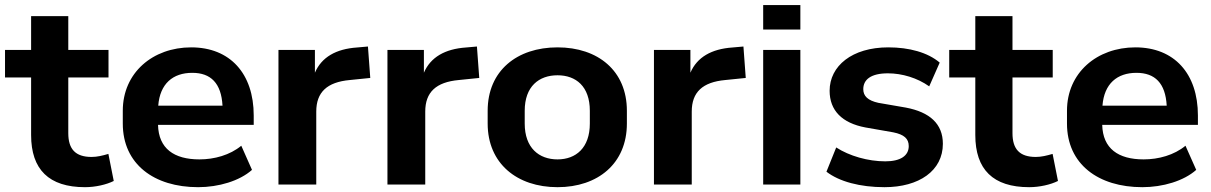

<svg xmlns="http://www.w3.org/2000/svg" viewBox="-23 -739 4851 769"><path d="M317.4 10.7C358.9 10.7 403.3 0.5 432.6 -14.2L411.1 -122.6C387.7 -115.7 366.2 -110.4 343.8 -110.4C278.8 -110.4 250.5 -142.1 250.5 -205.6V-428.7H411.6V-539.1H250.5V-674.3H101.6V-539.1H-2.9V-428.7H101.6V-198.2C101.6 -60.1 172.9 10.7 317.4 10.7Z M770.5 10.7C852.5 10.7 936.5 -14.2 986.3 -58.6L943.4 -155.3C897.9 -117.7 835.4 -100.6 775.9 -100.6C673.8 -100.6 612.3 -144 609.9 -238.8H993.2V-276.4C993.2 -444.3 898.4 -549.3 742.7 -549.3C588.9 -549.3 468.8 -447.8 468.8 -295.4V-244.1C468.8 -81.5 594.2 10.7 770.5 10.7ZM747.1 -447.3C821.3 -447.3 863.3 -405.8 868.2 -315.9H610.8C617.7 -403.8 669.4 -447.3 747.1 -447.3Z M1243.7 0V-292C1243.7 -369.6 1286.6 -410.2 1378.4 -418.5L1460 -426.8L1450.7 -552.7L1406.7 -548.8C1323.2 -543 1265.1 -510.3 1238.3 -447.8V-539.1H1092.3V0Z M1680.2 0V-292C1680.2 -369.6 1723.1 -410.2 1814.9 -418.5L1896.5 -426.8L1887.2 -552.7L1843.3 -548.8C1759.8 -543 1701.7 -510.3 1674.8 -447.8V-539.1H1528.8V0Z M2210 10.7C2372.1 10.7 2487.8 -84.5 2487.8 -244.1V-295.4C2487.8 -455.6 2372.1 -549.3 2210 -549.3C2047.4 -549.3 1930.2 -455.6 1930.2 -295.4V-244.1C1930.2 -84.5 2047.4 10.7 2210 10.7ZM2210 -100.6C2135.7 -100.6 2078.6 -146.5 2078.6 -244.1V-295.4C2078.6 -393.1 2135.7 -437.5 2210 -437.5C2283.7 -437.5 2339.4 -393.1 2339.4 -295.4V-244.1C2339.4 -147 2283.7 -100.6 2210 -100.6Z M2747.6 0V-292C2747.6 -369.6 2790.5 -410.2 2882.3 -418.5L2963.9 -426.8L2954.6 -552.7L2910.6 -548.8C2827.1 -543 2769 -510.3 2742.2 -447.8V-539.1H2596.2V0Z M3182.6 -620.6V-718.8H3033.7V-620.6ZM3182.6 0V-539.1H3033.7V0Z M3519.5 10.7C3658.2 10.7 3753.4 -55.2 3753.4 -163.1C3753.4 -243.2 3700.7 -290 3605 -308.1L3495.1 -327.1C3452.6 -336.4 3434.6 -354.5 3434.6 -381.8C3434.6 -420.4 3465.3 -445.3 3533.2 -445.3C3590.3 -445.3 3651.4 -426.8 3698.7 -393.1L3740.7 -488.3C3692.9 -528.8 3619.1 -549.3 3534.7 -549.3C3389.6 -549.3 3299.8 -474.6 3299.8 -375.5C3299.8 -296.9 3349.1 -246.1 3443.4 -228.5L3554.7 -209C3598.1 -200.2 3616.7 -183.6 3616.7 -153.8C3616.7 -115.2 3583.5 -92.8 3522.9 -92.8C3453.6 -92.8 3378.9 -114.3 3326.2 -148.4L3287.1 -51.3C3338.4 -11.7 3421.9 10.7 3519.5 10.7Z M4099.1 10.7C4140.6 10.7 4185.1 0.5 4214.4 -14.2L4192.9 -122.6C4169.4 -115.7 4147.9 -110.4 4125.5 -110.4C4060.5 -110.4 4032.2 -142.1 4032.2 -205.6V-428.7H4193.4V-539.1H4032.2V-674.3H3883.3V-539.1H3778.8V-428.7H3883.3V-198.2C3883.3 -60.1 3954.6 10.7 4099.1 10.7Z M4552.2 10.7C4634.3 10.7 4718.3 -14.2 4768.1 -58.6L4725.1 -155.3C4679.7 -117.7 4617.2 -100.6 4557.6 -100.6C4455.6 -100.6 4394 -144 4391.6 -238.8H4774.9V-276.4C4774.9 -444.3 4680.2 -549.3 4524.4 -549.3C4370.6 -549.3 4250.5 -447.8 4250.5 -295.4V-244.1C4250.5 -81.5 4376 10.7 4552.2 10.7ZM4528.8 -447.3C4603 -447.3 4645 -405.8 4649.9 -315.9H4392.6C4399.4 -403.8 4451.2 -447.3 4528.8 -447.3Z"/></svg>

Font: Winston
Style: Bold
Weight: 700
Designer: Vernon Adams, Kim Jin-seong, David Berlow, Cristiano Sobral
Foundry: The Winston Project Authors
Version: Version 3.004